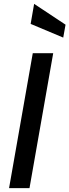

<svg xmlns="http://www.w3.org/2000/svg" viewBox="-20 -976 360 996"><path d="M150 -700H256L133 0H27ZM139 -852 157 -956 320 -848 308 -781Z"/></svg>

Font: Cabin Medium
Style: Italic
Weight: 500
Italic angle: -7°
Designer: Pablo Impallari
Foundry: Pablo Impallari. http://www.impallari.com Igino Marini. http://www.ikern.com
Version: Version 2.200